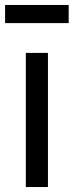

<svg xmlns="http://www.w3.org/2000/svg" viewBox="-24 -753 296 773"><path d="M-3.5 -660V-733H252.5V-660ZM80 0V-540H169V0Z"/></svg>

Font: Manrope ExtraLight Medium
Style: Regular
Weight: 500
Version: Version 4.504